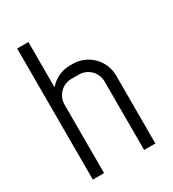

<svg xmlns="http://www.w3.org/2000/svg" viewBox="-172 -794 798 888"><g transform="rotate(-30 227.0 -350.0)"><path d="M394 0V-363C394 -444 328 -510 247 -510H232C187 -510 147 -490 120 -458V-700H60V0H120V-366C120 -414 159 -453 207 -453H247C295 -453 334 -414 334 -366V0Z"/></g></svg>

Font: Abel
Style: Regular
Weight: 400
Designer: Matthew Desmond
Foundry: Matthew Desmond
Version: Version 1.002